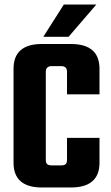

<svg xmlns="http://www.w3.org/2000/svg" viewBox="-20 -831 490 851"><path d="M421 -413H277V-513Q277 -538 251 -538H210Q183 -538 183 -513V-123Q183 -109 189 -103.5Q195 -98 210 -98H251Q265 -98 271 -103.5Q277 -109 277 -123V-220H421V-110Q421 0 294 0H166Q40 0 40 -110V-526Q40 -636 166 -636H294Q421 -636 421 -526ZM407 -811 284 -668H172L263 -811Z"/></svg>

Font: Teko SemiBold
Style: Regular
Weight: 600
Designer: Manushi Parikh, Jonny Pinhorn
Foundry: Indian Type Foundry
Version: Version 1.106;PS 1.0;hotconv 1.0.78;makeotf.lib2.5.61930; tt